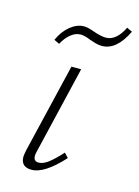

<svg xmlns="http://www.w3.org/2000/svg" viewBox="-98 -663 524 723"><g transform="rotate(15 164.0 -301.0)"><path d="M55 -36Q55 -42 59 -62L142 -410H180L99 -69Q96 -59 96 -50Q96 -29 116 -29Q133 -29 153.5 -44.5Q174 -60 202 -91L218 -74Q147 4 97 4Q55 4 55 -36ZM54 -491Q70 -527 96 -548Q122 -569 149 -569Q165 -569 191 -559Q221 -549 238 -549Q279 -549 307 -606L328 -596Q289 -515 232 -515Q220 -515 207.5 -518.5Q195 -522 184 -526Q160 -536 145 -536Q125 -536 106.5 -521Q88 -506 75 -481Z"/></g></svg>

Font: Ysabeau Light
Style: Italic
Weight: 300
Italic angle: -12°
Designer: Christian Thalmann (Catharsis Fonts)
Version: Version 0.003